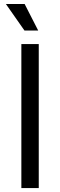

<svg xmlns="http://www.w3.org/2000/svg" viewBox="-20 -950 304 970"><path d="M175.8 -727.5V0H87.9V-727.5ZM103.5 -795.9 9.8 -929.7H104.5L172.9 -795.9Z"/></svg>

Font: Inter
Style: Regular
Weight: 400
Designer: Rasmus Andersson
Foundry: rsms
Version: Version 4.000;git-8c9346024